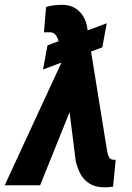

<svg xmlns="http://www.w3.org/2000/svg" viewBox="-64 -774 550 802"><path d="M381.8 -676.8 363.3 -576.2 115.7 -483.9 134.3 -584.5ZM237.3 -332 103.5 0H-44.4L206.5 -542.5L298.8 -540.5ZM197.3 -753.9Q217.3 -753.4 233.6 -747.6Q250 -741.7 262.9 -730.5Q275.9 -719.2 284.7 -704.1Q293.5 -689 298.3 -670.4L380.9 -158.7Q382.8 -149.9 384.5 -138.4Q386.2 -127 391.1 -117.9Q396 -108.9 406.7 -106.9Q410.2 -106.4 413.6 -106.9Q417 -107.4 419.4 -106.9L408.2 5.9Q397 7.3 386.2 8.1Q375.5 8.8 364.7 8.3Q332.5 6.8 309.6 -7.3Q286.6 -21.5 272.9 -46.1Q259.3 -70.8 252.4 -101.1L205.1 -476.6L181.6 -597.2Q179.7 -607.4 175.5 -616.7Q171.4 -626 164.6 -632.1Q157.7 -638.2 146 -639.2Q139.6 -639.6 132.8 -639.2Q126 -638.7 119.6 -638.7L128.4 -745.1Q145.5 -750 162.8 -752Q180.2 -753.9 197.3 -753.9Z"/></svg>

Font: Roboto Condensed
Style: Bold Italic
Weight: 700
Italic angle: -12°
Designer: Christian Robertson
Foundry: Google
Version: Version 3.0